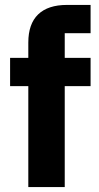

<svg xmlns="http://www.w3.org/2000/svg" viewBox="-20 -760 401 780"><path d="M95 -410H21V-525H95V-587Q95 -663 135 -701.5Q175 -740 252 -740H348V-625H243V-525H348V-410H243V0H95Z"/></svg>

Font: IBM Plex Thai
Style: Bold
Weight: 700
Designer: Mike Abbink, Paul van der Laan, Pieter van Rosmalen, Ben Mitchell, Mark Frömberg
Foundry: Bold Monday
Version: Version 1.0